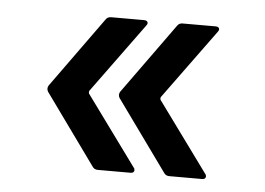

<svg xmlns="http://www.w3.org/2000/svg" viewBox="-36 -499 601 436"><g transform="rotate(5 264.5 -281.0)"><path d="M189 -113 73 -274Q69 -281 73 -288L189 -449Q193 -455 201 -455H276Q282 -455 284 -451.5Q286 -448 282 -443L166 -284Q165 -281 166 -278L282 -119Q284 -117 284 -113Q284 -111 282 -109Q280 -107 276 -107H201Q193 -107 189 -113ZM352 -113 236 -274Q232 -281 236 -288L352 -449Q356 -455 364 -455H439Q445 -455 447 -451.5Q449 -448 445 -443L329 -284Q328 -281 329 -278L445 -119Q447 -117 447 -113Q447 -111 445 -109Q443 -107 439 -107H364Q356 -107 352 -113Z"/></g></svg>

Font: BarlowMedium
Style: Regular
Weight: 500
Designer: Jeremy Tribby
Foundry: Tribby Type
Version: Version 1.422